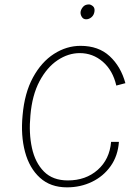

<svg xmlns="http://www.w3.org/2000/svg" viewBox="-20 -818 572 846"><path d="M275 7.5Q202.5 7.5 156 -34.8Q109.5 -77 90.2 -149Q71 -221 79.5 -309.5Q88 -408 125.2 -476.5Q162.5 -545 217.8 -580.5Q273 -616 335 -616Q414 -616 463.2 -570.5Q512.5 -525 532.5 -451.5L492.5 -441Q477 -508 433 -546Q389 -584 331.5 -584Q280.5 -584 233.5 -552.5Q186.5 -521 154 -459.8Q121.5 -398.5 114 -309.5Q106.5 -231 120.8 -166Q135 -101 173.8 -62Q212.5 -23 279 -23Q358 -23 410.5 -69.5Q463 -116 469.5 -193H504Q499.5 -131 467.5 -86Q435.5 -41 385.2 -16.8Q335 7.5 275 7.5ZM359.5 -733Q347 -733 340.5 -743.5Q334 -754 335 -765Q336 -775.5 345.2 -787Q354.5 -798.5 372 -798.5Q379.5 -798.5 388.8 -791.2Q398 -784 396.5 -769Q394.5 -752 383.5 -742.5Q372.5 -733 359.5 -733Z"/></svg>

Font: Karla ExtraLight
Style: Italic
Weight: 250
Italic angle: -8°
Designer: Jonathan Pinhorn
Version: Version 2.004;gftools[0.9.33]